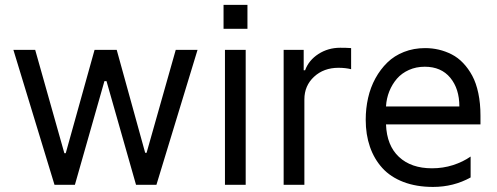

<svg xmlns="http://www.w3.org/2000/svg" viewBox="-20 -747 2009 776"><path d="M200.3 0 34.1 -545.5H122.2L240.1 -127.8H245.7L362.2 -545.5H451.7L566.8 -129.3H572.4L690.3 -545.5H778.4L612.2 0H529.8L410.5 -419H402L282.7 0Z M883.5 -727.3H980.1V-630.7H883.5ZM889.2 0V-545.5H973V0Z M1126.4 0V-545.5H1207.4V-463.1H1213.1Q1228 -503.6 1267 -528.8Q1306.1 -554 1355.1 -554Q1380.7 -554 1399.1 -552.6V-467.3Q1376.4 -473 1348 -473Q1288.4 -473 1249.3 -436.8Q1210.2 -400.6 1210.2 -345.2V0Z M1921.9 -279.8V-244.3H1540.1Q1543.3 -158.4 1592.7 -112.6Q1642 -66.8 1725.9 -66.8Q1770.6 -66.8 1810.9 -79.7Q1851.2 -92.7 1882.1 -114.3V-29.8Q1813.2 8.5 1730.1 8.5Q1663 8.5 1610.6 -11.5Q1558.2 -31.6 1525.2 -68Q1492.2 -104.4 1475.1 -153.8Q1458.1 -203.1 1458.1 -262.8Q1458.1 -308.6 1467.7 -351.2Q1477.3 -393.8 1497.3 -430.4Q1517.4 -467 1545.5 -494.3Q1573.5 -521.7 1612.7 -537.1Q1652 -552.6 1698.2 -552.6Q1726.9 -552.6 1753.6 -546.3Q1780.2 -540.1 1805.6 -527.2Q1831 -514.2 1851.9 -492.2Q1872.9 -470.2 1888.7 -440.9Q1904.5 -411.6 1913.2 -370.4Q1921.9 -329.2 1921.9 -279.8ZM1540.1 -316.8H1836.6Q1836.6 -388.1 1799.9 -432.7Q1763.1 -477.3 1696.7 -477.3Q1661.9 -477.3 1632.8 -464.3Q1603.7 -451.3 1584.3 -429Q1565 -406.6 1553.4 -377.8Q1541.9 -349.1 1540.1 -316.8Z"/></svg>

Font: TID UI
Style: Regular
Weight: 400
Designer: The TID Project Authors
Foundry: Bakken & Bæck
Version: Version 1.001;hotconv 1.0.109;makeotfexe 2.5.65596